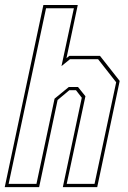

<svg xmlns="http://www.w3.org/2000/svg" viewBox="-44 -770 526 790"><path d="M-24.5 0 134.5 -749.5H276L229.5 -530.5L241 -540H367.5L448.5 -437L356 0H214.5L292.5 -368L268.5 -399H241.5L193 -358.5L117 0ZM-8.5 -13.5H106L180.5 -364L239 -412H277L307.5 -374L230.5 -13.5H345L434 -431.5L359.5 -526.5H244L209 -498L260 -736H145.5Z"/></svg>

Font: Tourney Condensed Thin
Style: Italic
Weight: 100
Width: 3
Italic angle: -12°
Designer: Tyler Finck
Foundry: Etcetera Type Co
Version: Version 1.010; ttfautohint (v1.8.3)